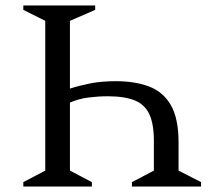

<svg xmlns="http://www.w3.org/2000/svg" viewBox="-20 -680 770 700"><path d="M327 -660V-644L235 -604V-357Q269 -368 309.5 -376Q350 -384 403 -384Q471 -384 522.5 -365Q574 -346 602.5 -297.5Q631 -249 631 -160V-58L713 -16V0H461V-16L541 -58V-166Q541 -228 524.5 -263.5Q508 -299 471 -314Q434 -329 373 -329Q338 -329 302.5 -324.5Q267 -320 235 -306V-58L315 -16V0H65V-16L145 -58V-604L65 -644V-660Z"/></svg>

Font: Spectral SC
Style: Regular
Weight: 400
Designer: Jean-Baptiste Levee
Foundry: Production Type
Version: Version 2.001